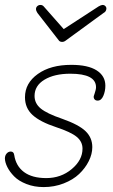

<svg xmlns="http://www.w3.org/2000/svg" viewBox="-20 -758 461 784"><path d="M233.9 -586.9Q223.6 -586.9 219.2 -594.2L132.8 -705.1Q127 -713.9 127 -721.2Q127 -728 132.3 -732.9Q137.7 -737.8 145 -737.8Q153.8 -737.8 159.2 -731L240.2 -639.2L382.8 -731.9Q393.1 -737.8 398.9 -737.8Q406.2 -737.8 410.9 -732.4Q415.5 -727.1 414.1 -720.2Q412.6 -710 402.8 -705.1L249 -592.8Q241.7 -586.9 233.9 -586.9ZM158.2 5.9Q119.6 5.9 87.9 -6.6Q56.2 -19 37.8 -37.8Q19.5 -56.6 10 -75.7Q0.5 -94.7 0 -110.8Q0 -123 7.1 -131.1Q14.2 -139.2 23.9 -139.2Q36.1 -139.2 38.1 -125Q44.9 -80.1 78.1 -55.4Q111.3 -30.8 168.9 -30.8Q229 -30.8 272.9 -67.6Q316.9 -104.5 316.9 -150.9Q316.9 -179.7 293.2 -199.2Q269.5 -218.8 209 -238.8Q143.6 -260.3 112.8 -288.6Q82 -316.9 82 -360.8Q82 -418.5 134.3 -455.8Q186.5 -493.2 271 -493.2Q339.4 -493.2 374.8 -470.5Q410.2 -447.8 410.2 -408.2Q410.2 -385.7 401.9 -366.5Q393.6 -347.2 378.9 -347.2Q370.1 -347.2 366 -352.5Q361.8 -357.9 362.8 -365.2Q363.8 -368.7 366.5 -376.5Q369.1 -384.3 370.6 -390.6Q372.1 -397 372.1 -401.9Q372.1 -457 267.1 -457Q202.1 -457 161.6 -432.6Q121.1 -408.2 121.1 -366.2Q121.1 -335.9 146 -315.2Q170.9 -294.4 233.9 -272.9Q301.8 -249 329.3 -222.4Q356.9 -195.8 356.9 -157.2Q356.9 -128.9 342.5 -100.1Q328.1 -71.3 303.2 -47.6Q278.3 -23.9 240 -9Q201.7 5.9 158.2 5.9Z"/></svg>

Font: Comic Neue Light
Style: Italic
Weight: 300
Italic angle: -12°
Designer: Craig Rozynski
Foundry: Craig Rozynski
Version: Version 2.003;hotconv 1.0.109;makeotfexe 2.5.65596